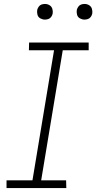

<svg xmlns="http://www.w3.org/2000/svg" viewBox="-20 -950 487 970"><path d="M13 0H315L314 -39H188L297 -696H428V-735H127L126 -696H253L144 -39H13ZM407 -851Q416 -851 424.5 -854Q433 -857 438.5 -864.5Q444 -872 446 -881Q448 -893 444.5 -905Q441 -917 430.5 -923.5Q420 -930 407 -930Q398 -930 389.5 -927Q381 -924 375.5 -916Q370 -908 368 -900Q366 -887 369.5 -875Q373 -863 384 -857Q395 -851 407 -851ZM207 -851Q216 -851 224.5 -854Q233 -857 238.5 -864.5Q244 -872 246 -881Q248 -893 244.5 -905Q241 -917 230.5 -923.5Q220 -930 207 -930Q198 -930 189.5 -927Q181 -924 175.5 -916Q170 -908 168 -900Q166 -887 169.5 -875Q173 -863 184 -857Q195 -851 207 -851Z"/></svg>

Font: Iosevka Sparkle XLtObl
Style: Regular
Weight: 200
Italic angle: -9°
Designer: Belleve Invis
Foundry: Belleve Invis
Version: Version 4.5.0; ttfautohint (v1.8.3)